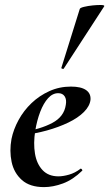

<svg xmlns="http://www.w3.org/2000/svg" viewBox="-20 -753 447 785"><path d="M160 12Q102 12 69.5 -17Q37 -46 27.5 -91Q18 -136 27 -185Q35 -224 56 -262.5Q77 -301 109 -331.5Q141 -362 182 -380.5Q223 -399 270 -399Q311 -399 331.5 -385Q352 -371 350 -345Q347 -319 323 -295Q299 -271 259.5 -252Q220 -233 171.5 -219.5Q123 -206 73 -201L75 -214Q146 -225 194 -250.5Q242 -276 249 -324Q253 -346 244.5 -359Q236 -372 218 -372Q195 -372 176.5 -351.5Q158 -331 144.5 -296Q131 -261 124 -218Q116 -167 123 -125Q130 -83 154 -57.5Q178 -32 219 -32Q238 -32 262.5 -39Q287 -46 309 -63Q311 -65 314.5 -61Q318 -57 316 -55Q278 -18 237.5 -3Q197 12 160 12ZM241 -473Q240 -470 234.5 -472Q229 -474 231 -476L306 -716Q307 -721 323.5 -725Q340 -729 360 -731Q380 -733 394.5 -732.5Q409 -732 406 -727Z"/></svg>

Font: Cormorant
Style: Bold Italic
Weight: 700
Italic angle: -10°
Designer: Christian Thalmann (Catharsis Fonts)
Foundry: Catharsis Fonts
Version: Version 4.000